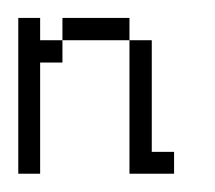

<svg xmlns="http://www.w3.org/2000/svg" viewBox="-20 -190 235 210"><path d="M121.6 0V-146H146V-23.9H170.4V0ZM0 0V-170.4H23.9V-146H48.3V-121.6H23.9V0ZM48.3 -146V-170.4H121.6V-146Z"/></svg>

Font: FS Mondwest Regular
Style: Regular
Weight: 400
Designer: NZWStudios2024
Foundry: https://fontstruct.com
Version: Version 1.0